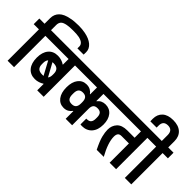

<svg xmlns="http://www.w3.org/2000/svg" viewBox="-24 -1610 2314 2314"><g transform="rotate(45 1133.5 -453.0)"><path d="M676 -742Q676 -710 675 -700H569V-735Q569 -759 548.5 -779Q528 -799 482 -809Q442 -816 394 -816H376Q318 -816 280 -809Q226 -799 207.5 -776.5Q189 -754 189 -719V-630H279V-534H189V0H79V-534H-10V-630H79V-725Q79 -791 122.5 -834.5Q166 -878 256 -894Q310 -906 386 -906Q448 -906 497 -896Q581 -880 628.5 -839.5Q676 -799 676 -742Z M784 -534H694V0H584V-109H579Q559 -95 529 -85Q499 -75 466 -75Q389 -75 345 -128Q301 -181 301 -275Q301 -367 344.5 -419.5Q388 -472 466 -472Q499 -472 530 -462Q561 -452 579 -438H584V-534H258V-630H784ZM584 -262V-283Q584 -326 562 -348.5Q540 -371 493 -371Q480 -371 474 -370L566 -202Q584 -223 584 -262ZM493 -176Q508 -176 515 -177L422 -349Q401 -327 401 -285V-262Q401 -219 423 -197.5Q445 -176 493 -176Z M1183 -413Q1221 -463 1288 -463Q1358 -463 1399.5 -411.5Q1441 -360 1441 -272Q1441 -180 1394.5 -128Q1348 -76 1268 -76Q1257 -76 1243 -78V-177H1252Q1291 -177 1308 -197.5Q1325 -218 1325 -258V-281Q1325 -321 1308 -341.5Q1291 -362 1252 -362Q1213 -362 1196 -342Q1179 -322 1179 -281V0H1069V-130H1064Q1048 -106 1021 -90.5Q994 -75 957 -75Q889 -75 848 -128.5Q807 -182 807 -275Q807 -367 847.5 -419.5Q888 -472 956 -472Q994 -472 1021.5 -456.5Q1049 -441 1064 -417H1069V-534H764V-630H1504V-534H1179V-413ZM1069 -283Q1069 -327 1051 -349Q1033 -371 993 -371Q954 -371 936 -349.5Q918 -328 918 -285V-262Q918 -219 936 -197.5Q954 -176 993 -176Q1033 -176 1051 -197.5Q1069 -219 1069 -262Z M2018 -534H1928V0H1818V-329H1693Q1659 -329 1645 -311Q1631 -293 1631 -258Q1631 -157 1718 0H1598Q1547 -102 1532.5 -161.5Q1518 -221 1518 -265Q1518 -334 1560.5 -380Q1603 -426 1692 -426H1818V-534H1484V-630H2018Z M2277 -534H2187V0H2077V-534H1988V-630H2077V-729Q2077 -816 1998 -816Q1919 -816 1919 -735V-700H1812Q1811 -710 1811 -742Q1811 -818 1859 -862Q1907 -906 1997 -906Q2088 -906 2137.5 -861Q2187 -816 2187 -735V-630H2277Z"/></g></svg>

Font: Pragati Narrow
Style: Bold
Weight: 700
Designer: Hector Gatti, Marcela Romero, Pablo Cosgaya and Nicolas Silva
Foundry: Omnibus-Type
Version: Version 1.010; ttfautohint (v1.3)